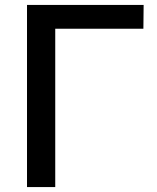

<svg xmlns="http://www.w3.org/2000/svg" viewBox="-20 -762 641 782"><path d="M90 0H205V-645H564L565 -742H90Z"/></svg>

Font: Cheyenne Sans Medium
Style: Regular
Weight: 500
Designer: The Public Sans project authors (U.S. Web Design System), Libre Franklin designed by Pablo Impallari and Rodrigo Fuenzal
Foundry: The Cheyenne Sans Project Authors
Version: Version 2.007